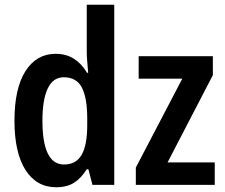

<svg xmlns="http://www.w3.org/2000/svg" viewBox="-20 -780 950 810"><path d="M217 10Q134 10 87.5 -63Q41 -136 41 -271Q41 -407 87.5 -480Q134 -553 215 -553Q259 -553 292 -532Q325 -511 347 -473H352Q350 -497 348 -520.5Q346 -544 346 -563V-760H462V0H370L353 -66H346Q323 -29 293 -9.5Q263 10 217 10ZM250 -86Q301 -86 324.5 -127Q348 -168 348 -252V-279Q348 -367 325.5 -410.5Q303 -454 249 -454Q204 -454 181.5 -407Q159 -360 159 -271Q159 -86 250 -86ZM886 0H553V-73L749 -448H565V-543H878V-463L687 -95H886Z"/></svg>

Font: Noto Sans Condensed SemiBold
Style: Regular
Weight: 600
Width: 3
Designer: Monotype Design Team
Foundry: Monotype Imaging Inc.
Version: Version 2.013; ttfautohint (v1.8.4.7-5d5b)